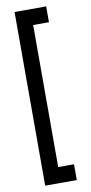

<svg xmlns="http://www.w3.org/2000/svg" viewBox="-98 -776 455 958"><g transform="rotate(-10 130.0 -297.0)"><path d="M210 -656.7H129.9V63H210V143.1H49.8V-736.8H210Z"/></g></svg>

Font: W95FA
Style: Regular
Weight: 400
Designer: FontsArena.com
Foundry: Alina Sava
Version: Version 1.002;Fontself Maker 3.4.0